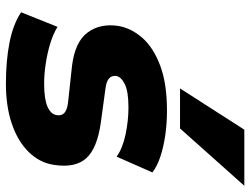

<svg xmlns="http://www.w3.org/2000/svg" viewBox="-116 -698 826 633"><g transform="rotate(90 296.5 -382.0)"><path d="M257 11Q180 11 120 -1Q60 -13 21 -39L69 -159Q94 -144 126 -134.5Q158 -125 192 -120Q226 -115 256 -115Q307 -115 332 -126Q357 -137 360 -156Q363 -172 353 -181.5Q343 -191 317 -194L197 -207Q118 -217 87.5 -258.5Q57 -300 66 -359Q73 -402 105 -438.5Q137 -475 196.5 -497.5Q256 -520 345 -520Q387 -520 425.5 -514.5Q464 -509 496 -498.5Q528 -488 549 -472L497 -354Q469 -374 423.5 -383.5Q378 -393 335 -393Q282 -393 258 -381Q234 -369 231 -353Q229 -338 239 -329Q249 -320 274 -317L384 -302Q470 -290 502.5 -253.5Q535 -217 524 -147Q517 -100 481.5 -64Q446 -28 388.5 -8.5Q331 11 257 11ZM272 -563 408 -775H593L404 -563Z"/></g></svg>

Font: Nunito Sans 6pt Black
Style: Italic
Weight: 900
Italic angle: -9°
Version: Version 3.101;gftools[0.9.27]